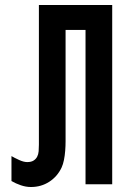

<svg xmlns="http://www.w3.org/2000/svg" viewBox="-20 -739 494 770"><path d="M243 -205Q243 -191 243 -172.5Q243 -154 241.5 -134.5Q240 -115 236.5 -97.5Q233 -80 227 -67Q210 -31 177.5 -10Q145 11 104 11Q84 11 63.5 4Q43 -3 26 -13V-113Q38 -106 56.5 -97.5Q75 -89 89 -89Q105 -89 114.5 -95Q124 -101 129 -110.5Q134 -120 135 -132.5Q136 -145 136 -159V-719H430V0H323V-619H243Z"/></svg>

Font: Osterbar
Style: Regular
Weight: 500
Width: 3
Designer: Peter Wiegel, Basierend auf Erbar schmal-halbfette Grotesk v. Jacob Erbar
Foundry: Peter Wiegel
Version: Version 1.0